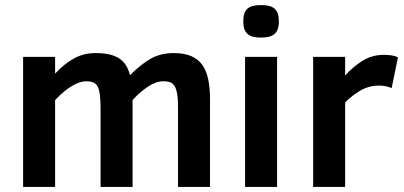

<svg xmlns="http://www.w3.org/2000/svg" viewBox="-20 -736 1592 756"><path d="M664 -527C630 -527 600.2 -519.8 574.5 -505.5C548.8 -491.2 521.3 -469.3 492 -440C476.3 -501.5 436.7 -527 356 -527C324.7 -527 296.2 -519.8 270.5 -505.5C244.8 -491.2 220.3 -471.3 197 -446V-512H71V0H197V-342C221 -367.3 243.3 -386 264 -398C284.7 -410 302.7 -416 318 -416C354 -416 365.4 -403.7 371.5 -374C374.5 -359.3 376 -335.3 376 -302V0H502V-342C520.7 -362.7 540.7 -380.2 562 -394.5C583.3 -408.8 603.7 -416 623 -416C639.7 -416 651.7 -413 659 -407C679.7 -390.1 681 -346.5 681 -302V0H807V-342C807 -461.8 775.3 -527 664 -527Z M1007 -716C958.2 -716 938 -699.4 938 -652C938 -606.2 957.9 -588 1007 -588C1055 -588 1078 -603.8 1078 -652C1078 -700.3 1056.2 -716 1007 -716ZM945 0H1071V-512H945Z M1522 -389 1547 -510C1535.7 -516.7 1517 -520 1491 -520C1460.3 -520 1432.7 -512.3 1408 -497C1383.3 -481.7 1360.3 -462.3 1339 -439V-512H1213V0H1339V-333C1361 -354.3 1382.5 -370.7 1403.5 -382C1424.5 -393.3 1446.7 -399 1470 -399C1491.3 -399 1508.7 -395.7 1522 -389Z"/></svg>

Font: Fog Sans
Style: Bold
Weight: 700
Foundry: Intel Corporation
Version: Version 1.00